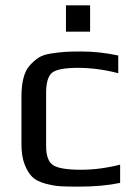

<svg xmlns="http://www.w3.org/2000/svg" viewBox="-20 -686 504 716"><path d="M428 -4Q362 10 273 10Q229 10 204.5 8.5Q180 7 148.5 -1.5Q117 -10 100.5 -26Q84 -42 72 -72.5Q60 -103 60 -148V-326Q60 -366 67.5 -395Q75 -424 91 -442Q107 -460 124 -471Q141 -482 170.5 -486.5Q200 -491 222.5 -492.5Q245 -494 283 -494Q352 -494 421 -479V-413Q343 -433 272 -433Q197 -433 174.5 -415Q152 -397 152 -339V-141Q152 -88 177.5 -70.5Q203 -53 282 -53Q353 -53 428 -72ZM316 -568H226V-666H316Z"/></svg>

Font: Play
Style: Regular
Weight: 400
Designer: Jonas Hecksher
Foundry: Jonas Hecksher, Playtypeª, e-types AS
Version: Version 1.002